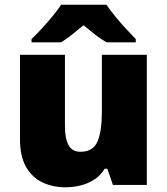

<svg xmlns="http://www.w3.org/2000/svg" viewBox="-20 -786 710 816"><path d="M604 -553V0H460L436 -69H425Q408 -41 381.5 -23.5Q355 -6 323.5 2Q292 10 258 10Q204 10 160 -11Q116 -32 90.5 -77Q65 -122 65 -193V-553H256V-251Q256 -197 271.5 -169Q287 -141 322 -141Q376 -141 394.5 -185Q413 -229 413 -311V-553ZM432 -766Q448 -743 470.5 -715.5Q493 -688 516.5 -662.5Q540 -637 557 -620V-606H433Q407 -621 384 -639Q361 -657 335 -679Q309 -657 287.5 -640Q266 -623 240 -606H114V-620Q133 -638 156.5 -663.5Q180 -689 202.5 -716Q225 -743 240 -766Z"/></svg>

Font: Noto Sans Cham Black
Style: Regular
Weight: 900
Version: Version 2.002